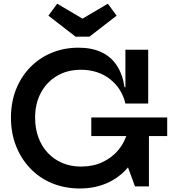

<svg xmlns="http://www.w3.org/2000/svg" viewBox="-20 -1030 954 1061"><path d="M474.5 -827.5H397.5L247.5 -943.5L296 -1009.5L436 -927L576 -1009.5L624.5 -943.5ZM420.5 11.5Q338 11.5 268.2 -17.2Q198.5 -46 147.8 -98.8Q97 -151.5 68.8 -223Q40.5 -294.5 40.5 -379.5Q40.5 -465 68.5 -535.8Q96.5 -606.5 147 -658.2Q197.5 -710 265.5 -738.2Q333.5 -766.5 414 -766.5Q488 -766.5 541.2 -741.2Q594.5 -716 626.2 -667Q658 -618 668 -548H702L673 -458Q652.5 -543 586.5 -593.8Q520.5 -644.5 427 -644.5Q352.5 -644.5 295.5 -611Q238.5 -577.5 206.2 -517.8Q174 -458 174 -379.5Q174 -320 192.2 -270.5Q210.5 -221 244.2 -185Q278 -149 324.8 -129.2Q371.5 -109.5 428 -109.5Q493 -109.5 545.8 -133.8Q598.5 -158 634.8 -201.8Q671 -245.5 686 -304.5L769 -284.5Q751.5 -193 704 -126.5Q656.5 -60 584.2 -24.2Q512 11.5 420.5 11.5ZM726 0 677 -133V-368H803V0ZM484.5 -278V-381H904V-278ZM673 -458V-755H799V-458Z"/></svg>

Font: Hepta Slab SemiBold
Style: Regular
Weight: 600
Designer: Michael LaGattuta
Foundry: Michael LaGattuta
Version: Version 1.102